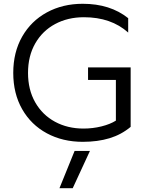

<svg xmlns="http://www.w3.org/2000/svg" viewBox="-20 -734 760 1014"><path d="M50 -349Q50 -458 97 -540.5Q144 -623 227.5 -668.5Q311 -714 417 -714Q562 -714 657 -638V-562Q567 -643 423 -643Q338 -643 271 -607Q204 -571 166 -504.5Q128 -438 128 -349Q128 -260 166 -193.5Q204 -127 270.5 -91Q337 -55 421 -55Q470 -55 516 -66.5Q562 -78 592 -97V-312H445V-378H670V-64Q621 -23 558.5 -4Q496 15 417 15Q311 15 227.5 -30Q144 -75 97 -157.5Q50 -240 50 -349ZM374 63H455L364 260H294Z"/></svg>

Font: Prompt Light
Style: Regular
Weight: 300
Designer: Katatrad Team
Foundry: CadsonDemak
Version: Version 1.001